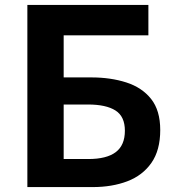

<svg xmlns="http://www.w3.org/2000/svg" viewBox="-20 -761 715 781"><path d="M91.3 0V-740.8H583.6V-617.3H239V-446.1H351.9Q429.9 -446.1 493.6 -425.7Q557.4 -405.3 594.6 -358.6Q631.8 -311.8 631.8 -232.1Q631.8 -149.8 595.9 -98.5Q560 -47.2 497.9 -23.6Q435.8 0 356.7 0ZM239 -114.1H339Q413.8 -114.1 450.9 -142.2Q488 -170.3 488 -229.3Q488 -287.2 449.8 -311.5Q411.5 -335.9 337.9 -335.9H239Z"/></svg>

Font: Noto Sans JP
Style: Regular
Weight: 100
Designer: Ryoko NISHIZUKA 西塚涼子 (kana, bopomofo & ideographs); Paul D. Hunt (Latin, Greek & Cyrillic); Sandoll Communications 산돌커뮤니
Foundry: Adobe
Version: Version 2.004;hotconv 1.0.118;makeotfexe 2.5.65603